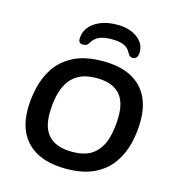

<svg xmlns="http://www.w3.org/2000/svg" viewBox="-107 -808 844 908"><g transform="rotate(15 315.0 -353.5)"><path d="M296 7Q178 7 114 -51.5Q50 -110 50 -219Q50 -269 62 -323Q74 -377 104.5 -424Q135 -471 191.5 -500.5Q248 -530 338 -530Q454 -530 517 -471.5Q580 -413 580 -303Q580 -246 566.5 -191Q553 -136 521 -91Q489 -46 434 -19.5Q379 7 296 7ZM304 -78Q374 -78 410.5 -109.5Q447 -141 460.5 -191Q474 -241 474 -299Q474 -445 328 -445Q274 -445 240.5 -426.5Q207 -408 188.5 -376.5Q170 -345 162.5 -305.5Q155 -266 155 -224Q155 -78 304 -78ZM357 -714Q416 -714 454 -686.5Q492 -659 492 -617Q492 -581 466 -581Q451 -581 443 -597Q432 -620 410.5 -630.5Q389 -641 350 -641Q309 -641 287 -630.5Q265 -620 252 -598Q246 -587 238.5 -584Q231 -581 222 -581Q201 -581 201 -603Q201 -652 244.5 -683Q288 -714 357 -714Z"/></g></svg>

Font: Asap Semi Expanded Semi Expanded Medium
Style: Italic
Weight: 500
Width: 6
Italic angle: -6°
Designer: Pablo Cosgaya
Foundry: Omnibus-Type
Version: Version 3.001; ttfautohint (v1.8.4.7-5d5b)